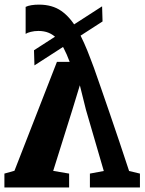

<svg xmlns="http://www.w3.org/2000/svg" viewBox="-20 -830 640 850"><path d="M152.5 -809.5Q211.5 -809.5 251.5 -781.5Q291.5 -753.5 322 -699.8Q352.5 -646 381 -569Q384 -562.5 395.8 -529.8Q407.5 -497 425.2 -445.8Q443 -394.5 464.5 -332Q486 -269.5 508.5 -202.5Q531 -135.5 551.5 -73L599.5 -61.5V0H378V-61.5L439.5 -73L360.5 -344L333.5 -452.5L300.5 -344.5L215.5 -73.5L286 -61.5V0H-0.5V-61.5L44 -74L232 -556H288.5Q275.5 -591 261.8 -617Q248 -643 231.8 -659.8Q215.5 -676.5 195.5 -684.8Q175.5 -693 150 -693Q132.5 -693 116.5 -689Q100.5 -685 93.5 -680V-799.5Q103.5 -804.5 118.8 -807Q134 -809.5 152.5 -809.5ZM432 -802 434 -735 132.5 -540.5 130.5 -607.5Z"/></svg>

Font: Merriweather Light 18pt ExtraBold
Style: Regular
Weight: 800
Version: Version 2.100